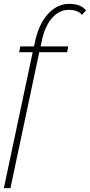

<svg xmlns="http://www.w3.org/2000/svg" viewBox="-33 -760 465 993"><path d="M136 -490H66L72 -520H143L147 -539Q166 -633 214 -686.5Q262 -740 325 -740Q385 -740 412 -706L391 -683Q370 -709 323 -709Q272 -709 234.5 -665Q197 -621 181 -539L177 -520H320L314 -490H170L21 213H-13Z"/></svg>

Font: Raleway-v4020 ExtraLight
Style: Italic
Weight: 275
Italic angle: -12°
Designer: Matt McInerney, Pablo Impallari, Rodrigo Fuenzalida
Foundry: Matt McInerney, Pablo Impallari, Rodrigo Fuenzalida
Version: Version 4.020;PS 004.020;hotconv 1.0.88;makeotf.lib2.5.64775